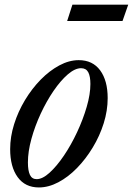

<svg xmlns="http://www.w3.org/2000/svg" viewBox="-20 -792 569 822"><path d="M146.5 10.5Q87.5 10.5 55.5 -33.8Q23.5 -78 23.5 -153.5Q23.5 -206.5 40.5 -260.5Q57.5 -314.5 87 -363.5Q116.5 -412.5 154.2 -451Q192 -489.5 234 -512Q276 -534.5 317 -534.5Q376.5 -534.5 408.8 -490.8Q441 -447 441 -372Q441 -318.5 424 -264.2Q407 -210 377.2 -160.8Q347.5 -111.5 309.8 -72.8Q272 -34 230 -11.8Q188 10.5 146.5 10.5ZM137 -25Q162 -25 192.5 -52.8Q223 -80.5 253.8 -126Q284.5 -171.5 310 -226Q335.5 -280.5 351.2 -334.5Q367 -388.5 367 -432.5Q367 -465.5 357.8 -482.8Q348.5 -500 327 -500Q301 -500 270.2 -473.5Q239.5 -447 209.2 -402.8Q179 -358.5 154.2 -305.2Q129.5 -252 114.5 -197.5Q99.5 -143 99.5 -96.5Q99.5 -61.5 108.2 -43.2Q117 -25 137 -25ZM267.5 -702 290 -772H529L504.5 -702Z"/></svg>

Font: Libre Caslon Condensed
Style: Italic
Weight: 400
Italic angle: -22.583°
Designer: Pablo Impallari, Rodrigo Fuenzalida, Katja Schimmel, Ertekin Erdin
Foundry: Pablo Impallari, Rodrigo Fuenzalida
Version: Version 2.000;gftools[0.9.33]